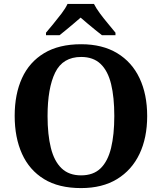

<svg xmlns="http://www.w3.org/2000/svg" viewBox="-20 -951 827 981"><path d="M394.1 10Q280 10 205 -36Q130 -82 92.5 -165Q55 -248 55 -359Q55 -470 92.5 -552Q130 -634 205.6 -679.5Q281.1 -725 394.7 -725Q503 -725 578.5 -679.5Q654 -634 693 -551.5Q732 -469 732 -358Q732 -247 692.7 -164.5Q653.4 -82 578.1 -36Q502.8 10 394.1 10ZM394.2 -55Q457 -55 494 -91Q531 -127 547.5 -195Q564 -263 564 -358.4Q564 -453.8 547.7 -521.2Q531.3 -588.7 494.1 -624.3Q456.8 -660 394.8 -660Q301 -660 262 -580.5Q223 -501 223 -358Q223 -263 240 -195Q257 -127 294.7 -91Q332.3 -55 394.2 -55ZM215 -784Q231 -803 252.5 -829Q274 -855 294.5 -882Q315 -909 325 -931H460Q471 -909 491 -882Q511 -855 533 -829Q555 -803 570 -784V-771H501Q487 -782 467 -798Q447 -814 427 -831Q407 -848 392 -861Q377 -848 357 -831Q337 -814 317.5 -798Q298 -782 284 -771H215Z"/></svg>

Font: Noto Serif Armenian
Style: Regular
Weight: 400
Designer: Monotype Design Team
Foundry: Monotype Imaging Inc.
Version: Version 2.007